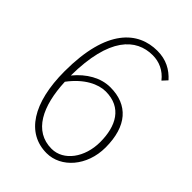

<svg xmlns="http://www.w3.org/2000/svg" viewBox="-218 -841 956 956"><g transform="rotate(45 260.5 -362.5)"><path d="M289 -20C165 -20 107 -138 100 -303C159 -382 227 -413 278 -413C392 -413 437 -327 437 -215C437 -107 374 -20 289 -20ZM460 -673C424 -713 379 -738 317 -738C183 -738 62 -638 62 -339C62 -116 146 13 287 13C388 13 475 -84 475 -215C475 -365 404 -444 280 -444C213 -444 149 -407 99 -346C101 -615 200 -706 316 -706C362 -706 405 -687 436 -647Z"/></g></svg>

Font: Kinto Sans Thin
Style: Regular
Weight: 100
Designer: Authors: Ryoko NISHIZUKA  (kana & ideographs); Paul D. Hunt (Latin, Greek & Cyrillic); Wenlong ZHANG  (bopomofo); Sandol
Foundry: Adobe Systems Incorporated, ookami Inc.
Version: Version 0.001